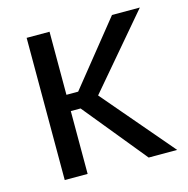

<svg xmlns="http://www.w3.org/2000/svg" viewBox="-86 -629 697 712"><g transform="rotate(-15 262.5 -273.0)"><path d="M165 -545.9V-303.7H210L404.8 -545.9H511.7L277.8 -271L508.8 0H399.4L202.6 -241.2H165V0H77.1V-545.9Z"/></g></svg>

Font: Inter-Regular
Style: Regular
Weight: 400
Designer: Rasmus Andersson
Foundry: rsms
Version: Version 4.000;git-a52131595